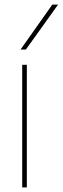

<svg xmlns="http://www.w3.org/2000/svg" viewBox="-20 -810 271 830"><path d="M76 0V-530H96V0ZM69 -596 206 -790H231L92 -596Z"/></svg>

Font: Georama Thin
Style: Regular
Weight: 100
Designer: Jean-Baptiste Levee
Foundry: Production Type
Version: Version 1.000